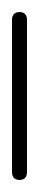

<svg xmlns="http://www.w3.org/2000/svg" viewBox="-20 -300 65 320"><path d="M0 -13H25V-268H0ZM13 -25Q9 -25 6 -23.5Q3 -22 1.5 -19Q0 -16 0 -13Q0 -9 1.5 -6Q3 -3 6 -1.5Q9 0 13 0Q16 0 19 -1.5Q22 -3 23.5 -6Q25 -9 25 -13Q25 -16 23.5 -19Q22 -22 19 -23.5Q16 -25 13 -25ZM13 -280Q9 -280 6 -278.5Q3 -277 1.5 -274Q0 -271 0 -268Q0 -264 1.5 -261Q3 -258 6 -256.5Q9 -255 13 -255Q16 -255 19 -256.5Q22 -258 23.5 -261Q25 -264 25 -268Q25 -271 23.5 -274Q22 -277 19 -278.5Q16 -280 13 -280Z"/></svg>

Font: Wavefont Thin
Style: Regular
Weight: 100
Monospace: yes
Version: Version 3.005;gftools[0.9.33]